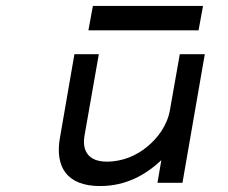

<svg xmlns="http://www.w3.org/2000/svg" viewBox="-20 -614 766 645"><path d="M292 -594 277 -512H647L662 -594ZM181 -149C165 -54 204 11 316 11C405 11 471 -28 522 -76L509 0H593L668 -432H584L551 -245C542 -192 509 -149 473 -120C440 -93 394 -71 339 -71C277 -71 255 -107 264 -159L312 -432H230Z"/></svg>

Font: Charger Monospace
Style: Regular
Weight: 400
Designer: Jasper
Foundry: Cannot Into Space Fonts
Version: Version 0.980